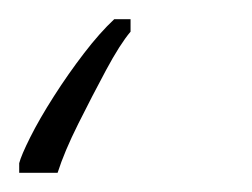

<svg xmlns="http://www.w3.org/2000/svg" viewBox="-75 42 263 200"><path d="M-55 222V212Q-53 204 -43.5 185Q-34 166 -19 142.5Q-4 119 12.5 97.5Q29 76 44 62H61V75Q50 88 35.5 115Q21 142 6.5 171Q-8 200 -15 222Z"/></svg>

Font: Noto Sans Disp ExtLt
Style: Italic
Weight: 200
Italic angle: -12°
Designer: Monotype Design Team
Foundry: Monotype Imaging Inc.
Version: Version 2.000;GOOG;noto-source:20170915:90ef993387c0